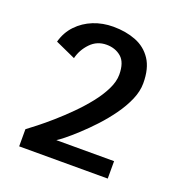

<svg xmlns="http://www.w3.org/2000/svg" viewBox="-127 -822 904 937"><g transform="rotate(20 325.0 -353.0)"><path d="M72 0V-89Q89 -101.5 120.2 -126Q151.5 -150.5 189.8 -184Q228 -217.5 267 -256.5Q306 -295.5 338.8 -336.8Q371.5 -378 391.5 -418.8Q411.5 -459.5 411.5 -495.5Q411.5 -559 380.5 -585.5Q349.5 -612 304 -612Q254.5 -612 220.8 -576.8Q187 -541.5 176 -496L71 -543.5Q85 -595 119.5 -631.2Q154 -667.5 202 -686.8Q250 -706 305 -706Q370 -706 422.2 -685.8Q474.5 -665.5 505.2 -619.5Q536 -573.5 536 -496Q536 -454.5 516.8 -410Q497.5 -365.5 466.2 -322Q435 -278.5 398.8 -239.5Q362.5 -200.5 328 -168.8Q293.5 -137 267.8 -116.5Q242 -96 232 -90.5H532V0Z"/></g></svg>

Font: Trispace Medium
Style: Regular
Weight: 500
Designer: Tyler Finck
Foundry: Etcetera Type Company
Version: Version 1.210; ttfautohint (v1.8.3)